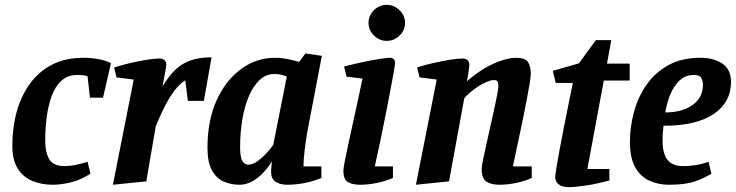

<svg xmlns="http://www.w3.org/2000/svg" viewBox="-20 -754 3043 794"><path d="M198 10Q151 10 113 -6Q75 -22 53 -57.5Q31 -93 31 -151Q31 -226 49 -291.5Q67 -357 103.5 -407.5Q140 -458 195 -486.5Q250 -515 325 -515Q355 -515 384.5 -510Q414 -505 439 -493L406 -350H352L342 -439Q332 -442 321.5 -443Q311 -444 300 -444Q261 -444 235 -421Q209 -398 194.5 -359Q180 -320 173.5 -272Q167 -224 167 -174Q167 -123 184 -95Q201 -67 247 -67Q267 -67 290.5 -71.5Q314 -76 342 -85L354 -36Q317 -11 275.5 -0.5Q234 10 198 10Z M447 10 533 -425 462 -434 452 -475Q480 -484 515.5 -492.5Q551 -501 584.5 -506.5Q618 -512 640 -512Q654 -512 661 -504.5Q668 -497 668 -485Q668 -482 664.5 -463.5Q661 -445 657.5 -425.5Q654 -406 652 -396Q676 -437 703.5 -464Q731 -491 767.5 -504Q804 -517 855 -517L823 -337H757L746 -422Q730 -412 711.5 -391.5Q693 -371 671.5 -333Q650 -295 624 -231L585 -4Z M970 10Q935 10 904.5 -3.5Q874 -17 856 -50.5Q838 -84 838 -143Q838 -256 876 -339.5Q914 -423 977.5 -469Q1041 -515 1116 -515Q1145 -515 1175 -508.5Q1205 -502 1217 -498L1243 -533L1311 -523L1252 -215Q1245 -176 1240 -134Q1235 -92 1235 -66H1309V-18Q1269 -2 1234 4Q1199 10 1168 10Q1138 10 1119.5 -2.5Q1101 -15 1101 -43Q1101 -47 1101.5 -54.5Q1102 -62 1103 -71Q1104 -80 1105 -87Q1087 -58 1065 -36Q1043 -14 1019.5 -2Q996 10 970 10ZM1007 -73Q1024 -73 1044 -87Q1064 -101 1082 -120.5Q1100 -140 1110 -155L1166 -437Q1152 -443 1140.5 -445.5Q1129 -448 1115 -448Q1081 -448 1055 -424.5Q1029 -401 1010.5 -359Q992 -317 982.5 -262.5Q973 -208 973 -145Q973 -104 982 -88.5Q991 -73 1007 -73Z M1470 10Q1436 10 1418 -1.5Q1400 -13 1400 -48Q1400 -57 1405.5 -85.5Q1411 -114 1420 -156Q1429 -198 1439.5 -245.5Q1450 -293 1460.5 -341Q1471 -389 1479 -429L1413 -437L1403 -479Q1441 -489 1479 -497Q1517 -505 1548 -510Q1579 -515 1593 -515Q1603 -515 1608.5 -509Q1614 -503 1614 -493Q1614 -489 1608.5 -457.5Q1603 -426 1594 -378.5Q1585 -331 1574 -275.5Q1563 -220 1551.5 -165Q1540 -110 1530 -66H1605V-18Q1569 -3 1534 3.5Q1499 10 1470 10ZM1579 -585Q1549 -585 1526.5 -607Q1504 -629 1504 -660Q1504 -690 1526.5 -712Q1549 -734 1579 -734Q1609 -734 1632 -712Q1655 -690 1655 -659Q1655 -629 1632.5 -607Q1610 -585 1579 -585Z M1700 10 1786 -425 1715 -434 1705 -475Q1735 -485 1770.5 -493Q1806 -501 1838.5 -506.5Q1871 -512 1893 -512Q1907 -512 1914 -504.5Q1921 -497 1921 -486Q1921 -481 1919 -467.5Q1917 -454 1915 -440Q1913 -426 1911 -418Q1950 -452 1987.5 -473.5Q2025 -495 2058 -505Q2091 -515 2113 -515Q2151 -515 2163 -498Q2175 -481 2175 -448Q2175 -437 2170 -407Q2165 -377 2157 -334.5Q2149 -292 2139 -244.5Q2129 -197 2119 -150.5Q2109 -104 2101 -66H2179V-18Q2151 -5 2114.5 2.5Q2078 10 2046 10Q2012 10 1992 -2.5Q1972 -15 1972 -56Q1972 -65 1977 -90.5Q1982 -116 1990 -151Q1998 -186 2006.5 -225Q2015 -264 2023 -299.5Q2031 -335 2036 -361.5Q2041 -388 2041 -398Q2041 -406 2038.5 -414.5Q2036 -423 2022 -423Q2009 -423 1986.5 -412.5Q1964 -402 1941 -385Q1918 -368 1900 -348L1837 -4Z M2333 20Q2305 20 2290.5 8.5Q2276 -3 2276 -22Q2276 -30 2281 -60Q2286 -90 2294 -134Q2302 -178 2312 -227.5Q2322 -277 2331.5 -325.5Q2341 -374 2349 -411H2278L2266 -461L2374 -492L2444 -588H2508L2490 -491H2584V-421H2477L2409 -55H2500V-8Q2451 6 2404 13Q2357 20 2333 20Z M2747 10Q2702 10 2665 -7Q2628 -24 2606.5 -63Q2585 -102 2585 -167Q2585 -230 2602 -292Q2619 -354 2654.5 -404.5Q2690 -455 2745 -485Q2800 -515 2876 -515Q2933 -515 2968 -490.5Q3003 -466 3003 -416Q3003 -331 2931.5 -282.5Q2860 -234 2724 -234Q2722 -217 2721 -204.5Q2720 -192 2720 -172Q2720 -139 2728 -115.5Q2736 -92 2755 -79.5Q2774 -67 2805 -67Q2828 -67 2855 -71Q2882 -75 2910 -85L2922 -36Q2898 -20 2857.5 -5Q2817 10 2747 10ZM2731 -289Q2800 -289 2843.5 -319.5Q2887 -350 2887 -403Q2887 -420 2880 -432Q2873 -444 2847 -444Q2805 -444 2774.5 -403.5Q2744 -363 2731 -289Z"/></svg>

Font: Manuale
Style: Bold Italic
Weight: 700
Italic angle: -11°
Version: Version 1.002